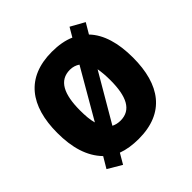

<svg xmlns="http://www.w3.org/2000/svg" viewBox="-207 -925 1146 1146"><g transform="rotate(-45 366.0 -351.5)"><path d="M685 -358C685 -480 657 -578 596 -641L635 -707L547 -756L513 -698C473 -716 423 -725 367 -725C149 -725 47 -587 47 -359C47 -236 75 -138 143 -68L102 1L190 53L228 -12C268 3 314 10 366 10C586 10 685 -130 685 -358ZM238 -358C238 -495 276 -573 367 -573C390 -573 412 -566 429 -554L250 -245C241 -276 238 -314 238 -358ZM494 -358C494 -221 457 -144 366 -144C345 -144 325 -149 310 -157L486 -458C491 -430 494 -397 494 -358Z"/></g></svg>

Font: Noto Sans Armenian SemiCondensed Black
Style: Regular
Weight: 900
Width: 4
Designer: Monotype Design Team
Foundry: Monotype Imaging Inc.
Version: Version 2.008